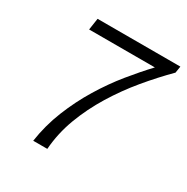

<svg xmlns="http://www.w3.org/2000/svg" viewBox="-158 -821 930 956"><g transform="rotate(30 307.5 -343.0)"><path d="M159 0Q173 -95 208.5 -183.5Q244 -272 292.5 -351.5Q341 -431 395.5 -498Q450 -565 501 -619H123L133 -686H609L603 -648Q538 -583 476.5 -509Q415 -435 364 -352Q313 -269 280 -181Q247 -93 240 0Z"/></g></svg>

Font: Chivo ExtraLight
Style: Italic
Weight: 250
Italic angle: -8.05°
Designer: Hector Gatti
Foundry: Omnibus-Type
Version: Version 2.002